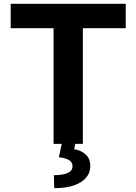

<svg xmlns="http://www.w3.org/2000/svg" viewBox="-20 -747 708 997"><path d="M35.5 -600.5V-727.3H632.8V-600.5H410.2V0H258.2V-600.5ZM301.5 -2.8H371.1L365.4 28.1Q402 33.7 425.2 55.4Q448.5 77.1 448.9 114.3Q449.2 167.3 399.9 198.7Q350.5 230.1 261.4 230.1L259.9 162.6Q304.7 162.6 330.1 151.8Q355.5 141 356.5 118.3Q357.2 96.6 339.8 85.2Q322.4 73.9 285.5 69.2Z"/></svg>

Font: InterMG
Style: Bold
Weight: 700
Designer: Rasmus Andersson
Foundry: rsms
Version: Version 3.019;December 26, 2023;FontCreator 15.0.0.2955 64-b